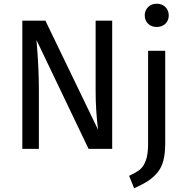

<svg xmlns="http://www.w3.org/2000/svg" viewBox="-20 -800 1003 1032"><path d="M822 -780Q851 -780 869 -762Q887 -744 887 -717Q887 -690 869 -672.5Q851 -655 822 -655Q794 -655 776 -672.5Q758 -690 758 -717Q758 -744 776 -762Q794 -780 822 -780ZM583 -689V0H456L176 -585Q189 -437 189 -316V0H100V-689H224L507 -103Q494 -207 494 -313V-689ZM868 -527V-32Q868 23 858.5 61.5Q849 100 826 127.5Q803 155 775 173Q747 191 701 212L674 145Q713 127 732.5 111Q752 95 764 62Q776 29 776 -26V-527Z"/></svg>

Font: Fira Sans
Style: Regular
Weight: 400
Designer: Carrois Corporate & Edenspiekermann AG
Foundry: Carrois Corporate GbR & Edenspiekermann AG
Version: Version 4.106;PS 004.106;hotconv 1.0.70;makeotf.lib2.5.58329